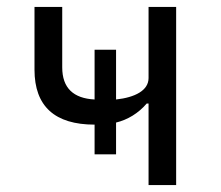

<svg xmlns="http://www.w3.org/2000/svg" viewBox="-20 -536 640 556"><path d="M410.2 0H490.1V-516H410.2V-310C410.2 -274.1 371.1 -253.9 316.1 -247.9V-392H253.9V-247.9C192.8 -251.1 160.2 -280.9 160.2 -340.9V-516H79.9V-334.2C79.9 -228 138.8 -175.1 253.9 -175.1V-89.1H316.1V-181.1C349.1 -188.9 381 -208.1 404.8 -236.2H410.2Z"/></svg>

Font: Margiela Mono
Style: Regular
Weight: 400
Designer: Mike Abbink, Paul van der Laan, Pieter van Rosmalen
Foundry: Bold Monday
Version: Version 2.003 2021